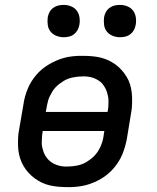

<svg xmlns="http://www.w3.org/2000/svg" viewBox="-20 -756 640 784"><path d="M255 8Q237 8 219 6.5Q201 5 183.5 1Q166 -3 150.5 -10.5Q135 -18 121.5 -28Q108 -38 96.5 -50.5Q85 -63 76.5 -77.5Q68 -92 62.5 -108.5Q57 -125 55 -142.5Q53 -160 53.5 -181.5Q54 -203 56 -215L76 -331Q78 -347 82.5 -362.5Q87 -378 93 -393Q99 -408 108 -422.5Q117 -437 128 -450Q139 -463 152.5 -474Q166 -485 180.5 -493.5Q195 -502 210 -508.5Q225 -515 241 -519.5Q257 -524 275.5 -526Q294 -528 305 -528H318Q336 -528 354.5 -526.5Q373 -525 390 -521Q407 -517 423 -509.5Q439 -502 452.5 -492Q466 -482 477 -469.5Q488 -457 497 -442.5Q506 -428 511 -411.5Q516 -395 518 -377.5Q520 -360 519.5 -338.5Q519 -317 517 -305L498 -189Q495 -173 490.5 -157.5Q486 -142 480 -127Q474 -112 465 -97.5Q456 -83 445 -70Q434 -57 421 -46Q408 -35 393.5 -26.5Q379 -18 364 -11.5Q349 -5 332.5 -0.5Q316 4 297.5 6Q279 8 269 8ZM167 -299H419L420 -303Q422 -313 422.5 -323.5Q423 -334 423 -344Q423 -354 421 -363.5Q419 -373 416 -382Q413 -391 408 -399.5Q403 -408 397 -415Q391 -422 383 -427Q375 -432 366 -436Q357 -440 345.5 -442Q334 -444 327 -444H318Q308 -444 298.5 -443Q289 -442 278.5 -440Q268 -438 258.5 -434.5Q249 -431 240 -425.5Q231 -420 222.5 -413.5Q214 -407 206.5 -399Q199 -391 194 -382.5Q189 -374 184 -364.5Q179 -355 176 -343.5Q173 -332 172 -326ZM246 -76H255Q265 -76 275 -77Q285 -78 295 -80Q305 -82 314.5 -85.5Q324 -89 333 -94.5Q342 -100 350.5 -106.5Q359 -113 366.5 -121Q374 -129 379.5 -137.5Q385 -146 389.5 -155.5Q394 -165 397.5 -176.5Q401 -188 402 -195L406 -221H154V-217Q152 -207 151.5 -196.5Q151 -186 150.5 -176Q150 -166 152 -156.5Q154 -147 157 -138Q160 -129 165 -120.5Q170 -112 176.5 -105Q183 -98 190.5 -93Q198 -88 207.5 -84Q217 -80 228 -78Q239 -76 246 -76ZM470 -604Q454 -604 439.5 -610Q425 -616 416 -627.5Q407 -639 405 -654.5Q403 -670 405 -686Q407 -697 412.5 -707Q418 -717 427.5 -724Q437 -731 448 -733.5Q459 -736 470 -736Q486 -736 500.5 -730Q515 -724 523.5 -712.5Q532 -701 534.5 -685.5Q537 -670 534 -654Q532 -643 526.5 -633Q521 -623 512 -616Q503 -609 492 -606.5Q481 -604 470 -604ZM240 -604Q224 -604 209.5 -610Q195 -616 186 -627.5Q177 -639 175 -654.5Q173 -670 175 -686Q177 -697 182.5 -707Q188 -717 197.5 -724Q207 -731 218 -733.5Q229 -736 240 -736Q256 -736 270.5 -730Q285 -724 293.5 -712.5Q302 -701 304.5 -685.5Q307 -670 304 -654Q302 -643 296.5 -633Q291 -623 282 -616Q273 -609 262 -606.5Q251 -604 240 -604Z"/></svg>

Font: Iosevka Aile Medium Oblique
Style: Regular
Weight: 500
Italic angle: -9°
Designer: Belleve Invis
Foundry: Belleve Invis
Version: Version 31.1.0; ttfautohint (v1.8.4)